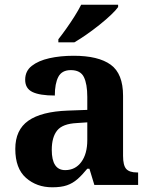

<svg xmlns="http://www.w3.org/2000/svg" viewBox="-20 -786 640 816"><path d="M202 10Q136 10 90.5 -30Q45 -70 45 -153Q45 -234 100.5 -273Q156 -312 269 -316L351 -319V-374Q351 -429 336.5 -458.5Q322 -488 281 -488Q243 -488 228 -459.5Q213 -431 213 -380Q149 -380 118 -395Q87 -410 87 -447Q87 -484 115 -506Q143 -528 189.5 -538.5Q236 -549 293 -549Q398 -549 450.5 -511Q503 -473 503 -379V-124Q503 -83 516.5 -68Q530 -53 563 -53H567V0H381L360 -69H351Q329 -42 309 -24.5Q289 -7 264.5 1.5Q240 10 202 10ZM257 -63Q300 -63 325.5 -97.5Q351 -132 351 -191V-266L306 -263Q246 -260 223 -231.5Q200 -203 200 -149Q200 -63 257 -63ZM228 -619Q243 -638 261.5 -664Q280 -690 297 -717Q314 -744 325 -766H482V-756Q473 -743 452 -723Q431 -703 403.5 -681Q376 -659 348 -639.5Q320 -620 296 -606H228Z"/></svg>

Font: Noto Serif Myanmar
Style: Bold
Weight: 700
Designer: Ben Mitchell and the Monotype Design Team
Foundry: Monotype Imaging Inc.
Version: Version 2.106; ttfautohint (v1.8.4.7-5d5b)